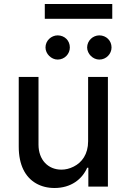

<svg xmlns="http://www.w3.org/2000/svg" viewBox="-20 -928 630 955"><path d="M418.3 -225.1C418.3 -161.2 387.4 -119.7 346.6 -99.4C326.3 -89.1 305.8 -84.2 285.5 -84.2C218.8 -84.2 171.5 -133.2 171.5 -208.8V-545.5H73.2V-198.5C73.2 -107.6 105.5 -46.9 159.1 -16C185.7 -0.7 216.6 7.1 251.1 7.1C333.5 7.1 388.5 -36.6 413.7 -93.8H419.4V0H516.7V-545.5H418.3ZM266.7 -631.7C301.8 -631.7 327.4 -660.2 327.4 -691.8C327.4 -726.2 301.8 -751.8 266.7 -752.1C235.1 -751.8 206.3 -726.2 206.3 -691.8C206.3 -660.2 235.1 -631.7 266.7 -631.7ZM474.1 -631.7C508.5 -631.7 534.8 -660.2 534.8 -691.8C534.8 -726.2 508.5 -751.8 474.1 -752.1C441.8 -751.8 413.7 -726.2 413.4 -691.8C413.7 -660.2 441.8 -631.7 474.1 -631.7ZM202.8 -908V-834.5H538.4V-908Z"/></svg>

Font: Inter 465
Style: Regular
Weight: 400
Designer: Rasmus Andersson
Foundry: rsms
Version: Version 3.019;Glyphs 3.1.2 (3151)